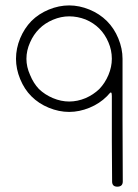

<svg xmlns="http://www.w3.org/2000/svg" viewBox="-20 -700 519 720"><path d="M380.9 -338.9Q353.5 -311.5 315.4 -295.9Q277.3 -280.3 239.3 -280.3Q201.2 -280.3 163.1 -295.9Q125 -311.5 97.7 -338.9Q71.3 -365.2 55.7 -403.3Q40 -441.4 40 -479.5Q40 -518.6 55.7 -556.6Q71.3 -593.8 97.7 -621.1Q125 -648.4 163.1 -664.1Q201.2 -679.7 239.3 -679.7Q277.3 -679.7 315.4 -664.1Q353.5 -648.4 380.9 -621.1Q408.2 -593.8 423.8 -555.7Q439.5 -517.6 439.5 -479.5Q439.5 -439.5 439.5 -250Q440.4 -59.6 440.4 -19.5Q440.4 0 419.9 0Q400.4 0 400.4 -19.5Q400.4 -61.5 399.4 -170.9Q399.4 -280.3 399.4 -339.8Q399.4 -360.4 390.6 -349.6Q381.8 -339.8 380.9 -338.9ZM352.5 -592.8Q331.1 -614.3 300.8 -627Q270.5 -638.7 239.3 -638.7Q209 -638.7 178.7 -626Q148.4 -613.3 127 -591.8Q105.5 -570.3 92.8 -541Q79.1 -510.7 79.1 -479.5Q79.1 -449.2 92.8 -418.9Q105.5 -387.7 126 -366.2Q148.4 -344.7 178.7 -332Q209 -319.3 239.3 -319.3Q270.5 -319.3 300.8 -332Q330.1 -344.7 352.5 -366.2Q374 -388.7 386.7 -418.9Q399.4 -449.2 399.4 -479.5Q399.4 -511.7 386.7 -541Q374 -571.3 352.5 -592.8Z"/></svg>

Font: Demofont
Style: Regular
Weight: 400
Version: Version 1.0